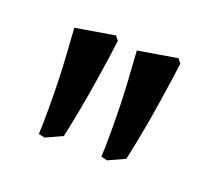

<svg xmlns="http://www.w3.org/2000/svg" viewBox="-57 -592 422 381"><g transform="rotate(20 154.0 -401.5)"><path d="M54 -285Q55 -304 55 -340Q55 -397 52 -445.5Q49 -494 48 -507L131 -521L138 -512Q136 -493 126 -428Q116 -363 102 -298L67 -282ZM186 -285Q187 -304 187 -340Q187 -397 184 -445.5Q181 -494 180 -507L263 -521L270 -512Q268 -493 258 -428Q248 -363 234 -298L199 -282Z"/></g></svg>

Font: Alegreya SC Medium
Style: Regular
Weight: 500
Designer: Juan Pablo del Peral
Foundry: Huerta Tipografica
Version: Version 2.007; ttfautohint (v1.6)